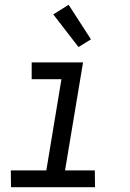

<svg xmlns="http://www.w3.org/2000/svg" viewBox="-20 -780 540 800"><path d="M376 0H26L25 -70H173L236 -450H112V-520H326L251 -70H375ZM307 -584 202 -720 266 -760 359 -616Z"/></svg>

Font: Iosevka Term Curly Oblique
Style: Regular
Weight: 400
Italic angle: -9°
Designer: Belleve Invis
Foundry: Belleve Invis
Version: Version 32.3.0